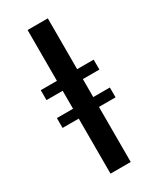

<svg xmlns="http://www.w3.org/2000/svg" viewBox="-210 -896 795 962"><g transform="rotate(-30 187.5 -415.5)"><path d="M128 0V-318.5H34.5V-375.5H128V-479.5H34.5V-537H128V-831H245V-537H340.5V-479.5H245V-375.5H341V-318.5H245V0Z"/></g></svg>

Font: Merriweather 36pt SemiBold
Style: Regular
Weight: 600
Version: Version 2.100